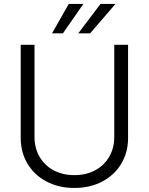

<svg xmlns="http://www.w3.org/2000/svg" viewBox="-20 -932 747 964"><path d="M623 -707V-239.3Q623 -167.5 589.1 -110.4Q555.2 -53.2 493.7 -20.8Q432.1 11.7 353.5 11.7Q274.4 11.7 213.1 -20.8Q151.9 -53.2 117.9 -110.4Q84 -167.5 84 -239.3V-707H153.3V-244.1Q153.3 -189 178.2 -145.5Q203.1 -102.1 248.5 -77.4Q293.9 -52.7 353.5 -52.7Q413.1 -52.7 458.5 -77.4Q503.9 -102.1 528.8 -145.8Q553.7 -189.5 553.7 -244.1V-707ZM484.4 -912.1H559.6L432.6 -764.6H373ZM325.2 -912.1H398.4L295.9 -764.6H241.2Z"/></svg>

Font: Pretendard JP Light
Style: Regular
Weight: 300
Designer: Base glyphs from Inter by Rasmus Andersson; Hangeul glyphs from Noto Sans CJK(Source Han Sans) by Jang Soo-young and Kan
Foundry: Kil Hyung-jin
Version: Version 1.309